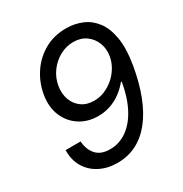

<svg xmlns="http://www.w3.org/2000/svg" viewBox="-173 -868 960 1009"><g transform="rotate(-30 306.5 -364.0)"><path d="M252.4 10.3Q190.9 10.3 144 -14.2Q97.2 -38.6 71.5 -82.5Q45.9 -126.5 47.4 -184.6H138.2Q141.6 -134.8 169.4 -103Q197.3 -71.3 253.4 -71.3Q309.6 -71.3 356.4 -104.5Q403.3 -137.7 435.8 -200Q468.3 -262.2 482.9 -349.1H478Q453.6 -319.3 423.3 -297.6Q393.1 -275.9 358.9 -264.6Q324.7 -253.4 287.1 -253.4Q223.1 -253.4 175.3 -284.7Q127.4 -315.9 104.7 -370.4Q82 -424.8 93.8 -494.6Q105 -561 142.1 -616.7Q179.2 -672.4 238 -705.6Q296.9 -738.8 372.1 -737.8Q420.4 -737.3 464.1 -719.2Q507.8 -701.2 538.8 -661.1Q569.8 -621.1 581.3 -555.2Q592.8 -489.3 576.7 -392.6Q560.5 -297.4 531.7 -222.7Q502.9 -147.9 461.9 -95.9Q420.9 -43.9 368.2 -16.8Q315.4 10.3 252.4 10.3ZM309.1 -334Q341.3 -334 372.1 -346.7Q402.8 -359.4 428.5 -381.6Q454.1 -403.8 471.4 -432.9Q488.8 -461.9 494.6 -494.6Q502 -537.6 487.8 -574.5Q473.6 -611.3 441.9 -634Q410.2 -656.7 365.2 -656.7Q322.3 -656.7 283.2 -635.3Q244.1 -613.8 217.3 -576.9Q190.4 -540 183.1 -493.7Q176.3 -450.2 189.7 -413.8Q203.1 -377.4 233.6 -355.7Q264.2 -334 309.1 -334Z"/></g></svg>

Font: Inter 17pt
Style: Italic
Weight: 400
Italic angle: -9.3988°
Version: Version 4.001;git-66647c0bb